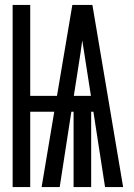

<svg xmlns="http://www.w3.org/2000/svg" viewBox="-20 -755 540 775"><path d="M31 0V-735H102V-368H210L272 -735H353L477 0H404L357 -304H348V0H277V-304H268L221 0H148L199 -304H102V0ZM278 -368H347L328 -490Q324 -516 320 -541.5Q316 -567 312 -592Q309 -567 305 -541.5Q301 -516 297 -490Z"/></svg>

Font: Iosevka Bendy Medium
Style: Regular
Weight: 500
Monospace: yes
Designer: Belleve Invis
Foundry: Belleve Invis
Version: Version 30.1.2